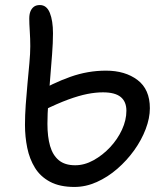

<svg xmlns="http://www.w3.org/2000/svg" viewBox="-20 -729 655 761"><path d="M275 12Q217 12 178.5 -8.5Q140 -29 118.5 -64Q97 -99 88 -143Q79 -187 79 -234Q79 -272 82 -314Q85 -356 89 -398.5Q93 -441 96.5 -479Q100 -517 100 -546Q100 -575 98 -605.5Q96 -636 96 -655Q96 -672 100.5 -683.5Q105 -695 114 -702Q123 -709 138 -709Q165 -709 177.5 -678Q190 -647 190 -597Q190 -560 186.5 -514.5Q183 -469 179 -420Q175 -371 171.5 -324Q168 -277 168 -238Q168 -187 178.5 -150.5Q189 -114 213 -94Q237 -74 278 -74Q315 -74 351 -94Q387 -114 416.5 -145.5Q446 -177 463.5 -215Q481 -253 481 -290Q481 -326 458.5 -344.5Q436 -363 388 -363Q359 -363 326 -356.5Q293 -350 250.5 -334.5Q208 -319 149 -290L116 -357Q190 -400 259 -424.5Q328 -449 400 -449Q476 -449 525 -412Q574 -375 574 -300Q574 -261 557.5 -217.5Q541 -174 512 -133.5Q483 -93 445 -60Q407 -27 363.5 -7.5Q320 12 275 12Z"/></svg>

Font: Shantell Sans Light
Style: Regular
Weight: 400
Version: Version 1.011;[c5ecc13dd]